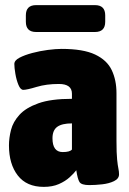

<svg xmlns="http://www.w3.org/2000/svg" viewBox="-20 -722 505 750"><path d="M151 8Q84 8 49.5 -36.5Q15 -81 15 -154Q15 -183 23 -214.5Q31 -246 56 -273.5Q81 -301 130 -318.5Q179 -336 261 -336V-356Q261 -394 210 -394Q161 -394 123 -382.5Q85 -371 71 -371Q60 -371 52 -390.5Q44 -410 40 -434Q36 -458 36 -472Q36 -486 56 -496.5Q76 -507 106 -515Q136 -523 167 -527Q198 -531 221 -531Q305 -531 351.5 -509Q398 -487 416.5 -448Q435 -409 435 -358V-172Q435 -123 437.5 -99Q440 -75 442.5 -63.5Q445 -52 445 -41Q445 -24 425.5 -14.5Q406 -5 379 -2Q352 1 329 1Q298 1 290.5 -11Q283 -23 278 -57Q269 -45 252 -29.5Q235 -14 210 -3Q185 8 151 8ZM225 -128Q253 -128 261 -138V-240Q222 -240 203.5 -226.5Q185 -213 185 -182Q185 -128 225 -128ZM121 -597Q81 -597 81 -637V-662Q81 -702 121 -702H351Q391 -702 391 -662V-637Q391 -597 351 -597Z"/></svg>

Font: Asap Condensed Black
Style: Regular
Weight: 900
Width: 3
Designer: Pablo Cosgaya
Foundry: Omnibus-Type
Version: Version 3.001; ttfautohint (v1.8.4.7-5d5b)